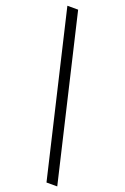

<svg xmlns="http://www.w3.org/2000/svg" viewBox="-193 -857 751 1157"><g transform="rotate(20 182.5 -278.0)"><path d="M271 244 25 -800H94L340 244Z"/></g></svg>

Font: Noto Serif Malayalam SemiBold
Style: Regular
Weight: 600
Designer: Indian type Foundry, Jelle Bosma, Monotype Design Team
Foundry: Monotype Imaging Inc.
Version: Version 2.104; ttfautohint (v1.8.4.7-5d5b)